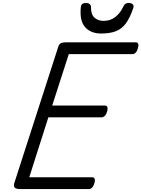

<svg xmlns="http://www.w3.org/2000/svg" viewBox="-20 -1286 962 1306"><path d="M116 0Q91 0 81 -9Q71 -18 77 -40L377 -970Q381 -984 392.5 -991Q404 -998 424 -998H905Q916 -998 920 -988Q924 -978 918 -958Q913 -938 903 -928Q893 -918 882 -918H448L335 -568H695Q706 -568 710 -558Q714 -548 709 -528Q703 -508 693 -498Q683 -488 672 -488H309L179 -80H608Q619 -80 623.5 -70.5Q628 -61 622 -40Q617 -21 607 -10.5Q597 0 586 0ZM669 -1058Q596 -1058 558 -1102.5Q520 -1147 530 -1239Q532 -1254 541 -1260Q550 -1266 565 -1266Q580 -1266 589.5 -1258.5Q599 -1251 599 -1239Q598 -1188 622.5 -1166Q647 -1144 685 -1144Q731 -1144 764.5 -1170.5Q798 -1197 816 -1236Q824 -1254 833 -1260Q842 -1266 856 -1266Q873 -1266 882.5 -1257Q892 -1248 887 -1233Q864 -1164 835.5 -1126Q807 -1088 766.5 -1073Q726 -1058 669 -1058Z"/></svg>

Font: Playwrite AU VIC
Style: Regular
Weight: 400
Designer: Veronika Burian, José Scaglione
Foundry: TypeTogether
Version: Version 1.002